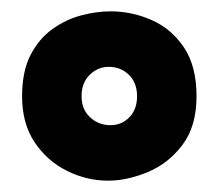

<svg xmlns="http://www.w3.org/2000/svg" viewBox="-20 -692 386 339"><path d="M171 -373Q133 -373 98 -390.5Q63 -408 41 -441Q19 -474 19 -522Q19 -566 34 -595Q49 -624 73 -641Q97 -658 124 -665Q151 -672 175 -672Q213 -672 248 -656.5Q283 -641 305 -608Q327 -575 327 -522Q327 -469 302 -436Q277 -403 240.5 -388Q204 -373 171 -373ZM175 -471Q195 -471 208.5 -485Q222 -499 222 -522Q222 -546 207.5 -560Q193 -574 172 -574Q153 -574 138.5 -560Q124 -546 124 -522Q124 -499 139 -485Q154 -471 175 -471Z"/></svg>

Font: Bricolage Grotesque 12pt Condensed ExtraBold
Style: Regular
Weight: 800
Width: 3
Designer: Mathieu Triay
Foundry: Atelier Triay
Version: Version 1.001; ttfautohint (v1.8.4.7-5d5b);gftools[0.9.33.de